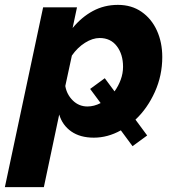

<svg xmlns="http://www.w3.org/2000/svg" viewBox="-54 -555 714 788"><path d="M123 -525H262L244 -440Q281 -485 327.5 -510Q374 -535 430 -535Q486 -535 527 -506.5Q568 -478 590 -429.5Q612 -381 612 -321Q612 -245 581.5 -177.5Q551 -110 502 -64L550 1L490 45L442 -20Q388 10 331 10Q275 10 238.5 -15.5Q202 -41 189 -85L126 213H-34ZM305 -118Q332 -118 359 -132L316 -190L376 -234L416 -180Q432 -202 441.5 -228Q451 -254 451 -281Q451 -332 425.5 -365.5Q400 -399 355 -399Q326 -399 295 -379.5Q264 -360 241 -327L214 -202Q220 -167 245 -142.5Q270 -118 305 -118Z"/></svg>

Font: Raleway ExtraBold
Style: Italic
Weight: 800
Italic angle: -12°
Designer: Matt McInerney, Pablo Impallari, Rodrigo Fuenzalida
Foundry: Matt McInerney, Pablo Impallari, Rodrigo Fuenzalida
Version: Version 4.026